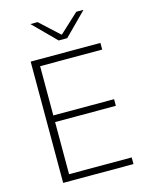

<svg xmlns="http://www.w3.org/2000/svg" viewBox="-122 -901 757 977"><g transform="rotate(-15 256.0 -412.0)"><path d="M87 0V-639H127.5V0ZM99.5 0V-35H457.5V0ZM109.5 -309.5V-344.5H447.5V-309.5ZM98.5 -604V-639H454.5V-604ZM252.5 -706 135.5 -823.5V-824H173L273.5 -731.5H277L377 -824H414.5V-823.5L297.5 -706Z"/></g></svg>

Font: Anek Latin ExtraLight
Style: Regular
Weight: 250
Designer: Yesha Goshar
Foundry: Ek Type
Version: Version 1.003